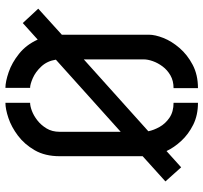

<svg xmlns="http://www.w3.org/2000/svg" viewBox="-41 -704 750 708"><g transform="rotate(90 334.0 -350.0)"><path d="M304 5Q281 5 246 -7Q211 -19 178 -45.5Q145 -72 126 -114L65 -59L12 -116L108 -203V-524Q108 -547 120 -577.5Q132 -608 157 -637Q182 -666 219 -685.5Q256 -705 305 -705V-615Q278 -615 258 -603.5Q238 -592 225 -574.5Q212 -557 205.5 -538.5Q199 -520 199 -505V-284L464 -522Q460 -542 448 -563.5Q436 -585 414 -600Q392 -615 359 -615V-705Q405 -705 440 -687.5Q475 -670 499.5 -643.5Q524 -617 537 -589L597 -643L649 -585L556 -501V-195Q556 -141 534 -103Q512 -65 480 -41Q448 -17 415 -6Q382 5 359 5V-86Q371 -86 388.5 -92.5Q406 -99 423.5 -112.5Q441 -126 453.5 -146.5Q466 -167 466 -195V-420L200 -181Q205 -149 225 -127.5Q245 -106 268 -96Q291 -86 304 -86Z"/></g></svg>

Font: Stick No Bills ExtraLight Medium
Style: Regular
Weight: 500
Version: Version 2.000